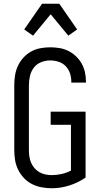

<svg xmlns="http://www.w3.org/2000/svg" viewBox="-20 -995 540 1023"><path d="M256 8Q229 8 202 3Q175 -2 151 -14Q127 -26 108 -46Q89 -66 77 -90Q65 -114 60.5 -141Q56 -168 56 -195V-540Q56 -566 60 -592.5Q64 -619 75 -643Q86 -667 104 -687Q122 -707 145 -720Q168 -733 194.5 -738Q221 -743 247 -743Q272 -743 296.5 -739Q321 -735 343.5 -724Q366 -713 384.5 -695.5Q403 -678 415 -656.5Q427 -635 432.5 -610.5Q438 -586 438 -561V-555H360V-559Q360 -582 353 -604Q346 -626 330 -642.5Q314 -659 292 -666Q270 -673 247 -673Q222 -673 198.5 -663.5Q175 -654 160 -634Q145 -614 139.5 -589.5Q134 -565 134 -540V-195Q134 -178 136.5 -161Q139 -144 145.5 -128.5Q152 -113 163.5 -99.5Q175 -86 190 -77.5Q205 -69 222 -65.5Q239 -62 256 -62Q282 -62 308.5 -68Q335 -74 358 -86V-330H250V-400H436V-49Q397 -22 350.5 -7Q304 8 256 8ZM156 -805 109 -838 204 -975H296L391 -838L344 -805L250 -919Z"/></svg>

Font: Moesevka
Style: Regular
Weight: 400
Monospace: yes
Designer: Belleve Invis
Foundry: Belleve Invis
Version: Version 32.5.0; ttfautohint (v1.8.4)